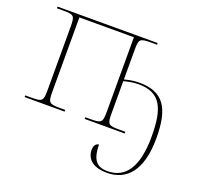

<svg xmlns="http://www.w3.org/2000/svg" viewBox="-133 -683 1110 1069"><g transform="rotate(20 422.0 -148.0)"><path d="M604 240C722 240 799 156 799 -35C799 -210 751 -294 604 -294C565 -294 537 -286 517 -281V-452C517 -521 520 -526 592 -526H624V-536H31V-526H66C134 -526 138 -521 138 -452V-84C138 -14 134 -10 62 -10H31V0H268V-10H243C171 -10 166 -14 166 -84V-521H489V-84C489 -14 484 -10 412 -10H387V0H624V-10H593C521 -10 517 -14 517 -84V-271C537 -276 566 -284 604 -284C734 -284 771 -203 771 -35C771 148 710 230 605 230C552 230 511 209 511 107C497 107 482 120 482 147C482 212 536 240 604 240Z"/></g></svg>

Font: Noto Serif Display Thin
Style: Regular
Weight: 100
Designer: Monotype Design Team
Foundry: Monotype Imaging Inc.
Version: Version 2.009